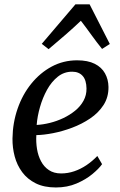

<svg xmlns="http://www.w3.org/2000/svg" viewBox="-20 -838 544 869"><path d="M442 -95Q428 -75 398.2 -50.2Q368.5 -25.5 326.5 -7.5Q284.5 10.5 233 10.5Q179.5 10.5 141.8 -8.2Q104 -27 80.5 -58.8Q57 -90.5 46.5 -130Q36 -169.5 36.5 -211Q37.5 -282.5 59.8 -346.5Q82 -410.5 121.8 -459.5Q161.5 -508.5 214.2 -536.8Q267 -565 329 -565Q377.5 -565 408.8 -549.2Q440 -533.5 455.2 -506Q470.5 -478.5 471 -444.5Q471.5 -398 448.5 -362.5Q425.5 -327 388 -301.8Q350.5 -276.5 306.5 -260Q262.5 -243.5 219.8 -235.2Q177 -227 144.5 -226.5Q142.5 -194.5 147.5 -163.8Q152.5 -133 165.8 -108Q179 -83 201.5 -68Q224 -53 256.5 -53Q287 -53 315.8 -62.8Q344.5 -72.5 371 -90.2Q397.5 -108 420.5 -132ZM306.5 -513.5Q270 -513.5 241.5 -490.8Q213 -468 193 -431.8Q173 -395.5 161 -353.5Q149 -311.5 146 -272.5Q174.5 -274 205.8 -281.8Q237 -289.5 266.5 -303.5Q296 -317.5 320 -337Q344 -356.5 358 -382Q372 -407.5 371.5 -437.5Q371 -475.5 354 -494.5Q337 -513.5 306.5 -513.5ZM200 -615.5 169 -639.5 321.5 -818.5H385.5L477 -639L442 -616.5Q417 -647.5 394.2 -679.2Q371.5 -711 346 -744Q312 -711.5 275 -679.5Q238 -647.5 200 -615.5Z"/></svg>

Font: Merriweather 28pt
Style: Italic
Weight: 400
Italic angle: -7.8°
Version: Version 2.101